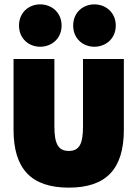

<svg xmlns="http://www.w3.org/2000/svg" viewBox="-20 -820 629 879"><path d="M295 39C123 39 42 -47 42 -226V-550H229V-241C229 -161 247 -129 295 -129C343 -129 360 -161 360 -241V-550H547V-226C547 -47 467 39 295 39ZM262 -703C262 -643 216 -606 164 -606C112 -606 67 -643 67 -703C67 -763 112 -800 164 -800C216 -800 262 -763 262 -703ZM510 -703C510 -643 464 -606 412 -606C360 -606 315 -643 315 -703C315 -763 360 -800 412 -800C464 -800 510 -763 510 -703Z"/></svg>

Font: Repo Black
Style: Regular
Weight: 900
Designer: Stefan Peev
Foundry: Context Ltd
Version: Version 1.502